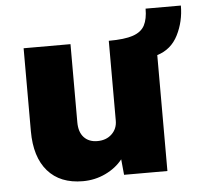

<svg xmlns="http://www.w3.org/2000/svg" viewBox="-49 -698 794 759"><g transform="rotate(-5 348.0 -318.0)"><path d="M250 11Q160 11 111 -45Q62 -101 62 -204V-533H248V-223Q248 -184 267.5 -163Q287 -142 321 -142Q356 -142 378 -163Q400 -184 400 -216V-533Q463 -533 496.5 -544.5Q530 -556 543 -581Q556 -606 556 -647H696Q696 -584 669 -530.5Q642 -477 586 -460V0H414L408 -62Q382 -29 340 -9Q298 11 250 11Z"/></g></svg>

Font: Lexend Deca ExtraBold
Style: Regular
Weight: 800
Designer: Bonnie Shaver-Troup, Thomas Jockin
Foundry: Lexend
Version: Version 1.008; ttfautohint (v1.8.4.7-5d5b)